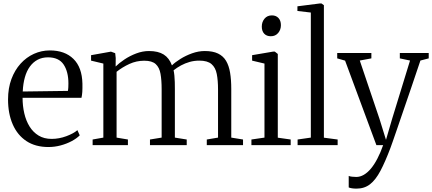

<svg xmlns="http://www.w3.org/2000/svg" viewBox="-20 -839 2498 1110"><path d="M260 11Q185 11 133 -23.2Q81 -57.5 53.8 -119.5Q26.5 -181.5 26.5 -264Q26.5 -329.5 46 -381.8Q65.5 -434 99 -471Q132.5 -508 176.2 -527.8Q220 -547.5 268 -547.5Q354.5 -547.5 404.5 -498.5Q454.5 -449.5 456.5 -355.5Q457 -327 455.8 -307.8Q454.5 -288.5 451 -273.5H110.5Q110.5 -226.5 120.5 -183.5Q130.5 -140.5 151 -107.5Q171.5 -74.5 203.2 -55.2Q235 -36 278.5 -36Q321.5 -36 363.2 -51.5Q405 -67 427.5 -86.5L441 -56.5Q422.5 -38 393.8 -22.8Q365 -7.5 330.2 1.8Q295.5 11 260 11ZM111.5 -310 372.5 -313.5Q374.5 -323 375 -335.2Q375.5 -347.5 375.5 -357Q375.5 -424.5 347.8 -466Q320 -507.5 257.5 -507.5Q224 -507.5 197.8 -493.8Q171.5 -480 152.8 -454.2Q134 -428.5 123.8 -392Q113.5 -355.5 111.5 -310Z M515.5 0V-32.5L577.5 -43.5V-471.5L506.5 -488.5V-520L621.5 -540.5L646 -531.5L649 -503.5L648.5 -454.5Q668.5 -474.5 699.5 -495.2Q730.5 -516 767.5 -530Q804.5 -544 841.5 -544Q894.5 -544 926.5 -523.8Q958.5 -503.5 974 -461Q992 -479 1022.8 -498.2Q1053.5 -517.5 1090.5 -530.8Q1127.5 -544 1164 -544Q1210.5 -544 1240.5 -529.5Q1270.5 -515 1287 -487.2Q1303.5 -459.5 1310.2 -418.8Q1317 -378 1317 -325V-43.5L1385 -32.5V0H1175.5V-32.5L1240.5 -43.5V-321.5Q1240.5 -374 1233.2 -411.2Q1226 -448.5 1202.8 -468.5Q1179.5 -488.5 1132.5 -488.5Q1103 -488.5 1076.5 -481Q1050 -473.5 1026.5 -460.8Q1003 -448 983.5 -432.5Q986.5 -419.5 988.2 -402Q990 -384.5 990.5 -364.5Q991 -344.5 991 -324V-43.5L1059.5 -32.5V0H847V-32.5L914.5 -43.5V-323Q914.5 -375.5 908 -412.2Q901.5 -449 880.2 -468.5Q859 -488 814 -488Q769 -488 728.5 -469.5Q688 -451 654 -424V-43.5L719.5 -32.5V0Z M1433.5 0V-32.5L1509 -43.5V-471.5L1437.5 -488.5V-520L1558 -540.5H1569L1586 -527V-43L1660.5 -32.5V0ZM1545 -629.5Q1521.5 -629.5 1507.5 -644.2Q1493.5 -659 1493.5 -685.5Q1493.5 -712 1509.2 -731Q1525 -750 1551.5 -750H1552.5Q1575.5 -750 1589.8 -735Q1604 -720 1604 -693.5Q1604 -667 1588 -648.2Q1572 -629.5 1546 -629.5Z M1777 -43.5V-766.5L1699.5 -775.5V-802.5L1829 -819H1838.5L1852.5 -809V-43L1932 -32.5V0H1700.5V-32.5Z M2041 251.5Q2026 251.5 2014 249.5Q2002 247.5 1996 244.5V178Q2002 181 2014.8 182.5Q2027.5 184 2040 184Q2062 184 2083.5 171.5Q2105 159 2124.8 135.2Q2144.5 111.5 2162.2 77.2Q2180 43 2195 0H2156L1975 -488.5L1929.5 -501.5V-532.5H2127V-501.5L2060 -489L2174 -151.5L2211.5 -30.5L2247 -152L2350.5 -489L2291.5 -501.5V-532.5H2458.5V-501.5L2410.5 -489Q2381.5 -402 2356.5 -329.2Q2331.5 -256.5 2311.5 -198Q2291.5 -139.5 2276.5 -95.8Q2261.5 -52 2251.5 -23.5Q2241.5 5 2237 17Q2207 96.5 2179.5 148.5Q2152 200.5 2119.5 226Q2087 251.5 2041 251.5Z"/></svg>

Font: Merriweather 72pt Light
Style: Regular
Weight: 300
Version: Version 2.100